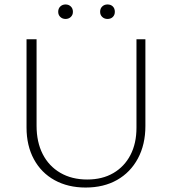

<svg xmlns="http://www.w3.org/2000/svg" viewBox="-20 -834 769 861"><path d="M364 7Q285 7 225 -26Q165 -59 132 -120Q99 -181 99 -262V-658H144V-270Q144 -197 171.5 -143Q199 -89 250.5 -59Q302 -29 371 -29Q439 -29 488.5 -58Q538 -87 565 -139Q592 -191 592 -261V-658H632V-269Q632 -186 598.5 -123.5Q565 -61 505 -27Q445 7 364 7ZM274 -749Q260 -749 250.5 -758Q241 -767 241 -781Q241 -796 250.5 -805Q260 -814 274 -814Q288 -814 297.5 -805Q307 -796 307 -781Q307 -767 297.5 -758Q288 -749 274 -749ZM462 -749Q448 -749 438.5 -758Q429 -767 429 -781Q429 -796 438.5 -805Q448 -814 462 -814Q477 -814 486 -805Q495 -796 495 -781Q495 -767 486 -758Q477 -749 462 -749Z"/></svg>

Font: Ysabeau Office ExtraLight
Style: Regular
Weight: 250
Designer: Christian Thalmann (Catharsis Fonts)
Version: Version 2.001;gftools[0.9.30]; featfreeze: tnum,lnum,ss02